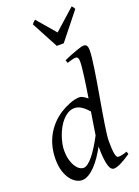

<svg xmlns="http://www.w3.org/2000/svg" viewBox="-184 -1065 841 1161"><g transform="rotate(-20 236.5 -484.5)"><path d="M303.2 -207Q307.6 -236.3 313.5 -273.7Q319.3 -311 326.2 -352.5Q317.9 -361.3 308.3 -370.8Q298.8 -380.4 287.8 -388.2Q276.9 -396 264.6 -400.9Q252.4 -405.8 238.8 -405.8Q216.3 -405.8 197 -394.8Q177.7 -383.8 161.4 -365.7Q145 -347.7 132.3 -324.5Q119.6 -301.3 110.8 -276.6Q102.1 -252 97.4 -228Q92.8 -204.1 92.8 -185.1Q92.8 -153.3 99.4 -127.9Q106 -102.5 116.7 -84.5Q127.4 -66.4 141.1 -56.6Q154.8 -46.9 168.9 -46.9Q182.1 -46.9 198.2 -59.1Q214.4 -71.3 231.7 -93Q249 -114.7 267.3 -144Q285.6 -173.3 303.2 -207ZM451.2 -33.2Q409.7 -5.4 383.1 7.3Q356.4 20 339.8 20Q330.6 20 322.8 12.5Q314.9 4.9 309.3 -13.4Q303.7 -31.7 300.3 -62Q296.9 -92.3 296.9 -137.2Q280.3 -106.4 261 -78.1Q241.7 -49.8 220.7 -27.8Q199.7 -5.9 177.7 7.1Q155.8 20 134.8 20Q118.2 20 99.1 10Q80.1 0 63.7 -21.2Q47.4 -42.5 36.6 -75.4Q25.9 -108.4 25.9 -153.8Q25.9 -192.4 34.2 -228.8Q42.5 -265.1 59.3 -298.1Q76.2 -331.1 101.8 -359.6Q127.4 -388.2 162.1 -411.1Q175.8 -419.9 191.7 -428Q207.5 -436 224.1 -442.6Q240.7 -449.2 257.3 -453.1Q273.9 -457 289.1 -457Q301.3 -457 314 -449.2Q326.7 -441.4 339.4 -431.2Q345.2 -466.8 350.3 -501Q355.5 -535.2 359.4 -564.7Q363.3 -594.2 365.7 -618.2Q368.2 -642.1 368.2 -657.2Q368.2 -668.5 366.5 -675Q364.7 -681.6 361.6 -684.8Q358.4 -688 354.5 -689Q350.6 -689.9 346.2 -689.9Q341.8 -689.9 333.3 -687.7Q324.7 -685.5 315.9 -683.1Q305.7 -680.2 293.9 -676.8L288.1 -695.8Q308.6 -705.1 329.3 -713.4Q350.1 -721.7 367.9 -728Q385.7 -734.4 399.4 -738.3Q413.1 -742.2 418.9 -742.2Q432.6 -742.2 439.2 -733.4Q445.8 -724.6 445.8 -702.1Q445.8 -683.1 442.4 -652.8Q439 -622.6 433.3 -585Q427.7 -547.4 420.7 -504.9Q413.6 -462.4 406 -419.2Q398.4 -376 391.4 -334Q384.3 -292 378.7 -255.9Q373 -219.7 369.6 -191.2Q366.2 -162.6 366.2 -146Q366.2 -89.4 371.6 -63.7Q377 -38.1 388.2 -38.1Q400.9 -38.1 414.3 -40.8Q427.7 -43.5 444.8 -50.8ZM312.5 -795.9H267.6L176.3 -967.3Q183.1 -976.6 187 -980Q190.9 -983.4 198.2 -989.3L300.3 -870.1L433.6 -989.3Q439.5 -983.9 442.1 -980.2Q444.8 -976.6 449.2 -967.3Z"/></g></svg>

Font: Gentium Plus APac
Style: Italic
Weight: 400
Italic angle: -8°
Designer: J. Victor Gaultney, Annie Olsen, Iska Routamaa, Becca Hirsbrunner
Foundry: SIL International
Version: Version 5.000